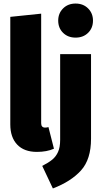

<svg xmlns="http://www.w3.org/2000/svg" viewBox="-20 -838 576 1082"><path d="M38 -137V-743L212 -761V-144Q212 -119 234 -119Q246 -119 253 -122L284 0Q244 18 188 18Q116 18 77 -23Q38 -64 38 -137ZM493 -56Q493 60 436.5 122.5Q380 185 278 224L218 97Q253 79 274 62Q295 45 307 18.5Q319 -8 319 -50V-533H493ZM504 -722Q504 -680 476.5 -653Q449 -626 406 -626Q363 -626 335.5 -653Q308 -680 308 -722Q308 -763 335.5 -790.5Q363 -818 406 -818Q449 -818 476.5 -790.5Q504 -763 504 -722Z"/></svg>

Font: Fira Sans Condensed ExtraBold
Style: Regular
Weight: 800
Width: 3
Designer: Carrois Corporate & Edenspiekermann AG
Foundry: Carrois Corporate GbR & Edenspiekermann AG
Version: Version 4.203